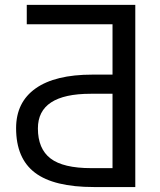

<svg xmlns="http://www.w3.org/2000/svg" viewBox="-20 -752 644 774"><path d="M433.6 -374H345.7Q132.8 -374 132.8 -234.4Q132.8 -152.3 183.6 -113.3Q234.4 -74.2 347.7 -74.2H433.6ZM433.6 -654.3H87.9V-732.4H525.4V2H358.4Q197.3 2 121.1 -55.7Q44.9 -113.3 44.9 -235.4Q44.9 -339.8 123.5 -395.5Q202.1 -451.2 352.5 -451.2H433.6Z"/></svg>

Font: Gen Shin Gothic Regular
Style: Regular
Weight: 400
Designer: [Source Han Sans]
Ryoko NISHIZUKA  (kana & ideographs); Paul D. Hunt (Latin, Greek & Cyrillic); Wenlong ZHANG  (bopomofo
Version: Version 1.002.20150607